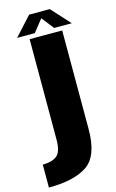

<svg xmlns="http://www.w3.org/2000/svg" viewBox="-198 -783 645 1068"><g transform="rotate(-15 124.0 -249.0)"><path d="M-56 230Q89.5 230 165.5 179Q241.5 128 241.5 -27V-595H54V-18Q54 54 25.5 76Q-3 98 -56 98ZM-11.5 -620H90.5L146.5 -690.5L202 -620H303.5L205.5 -727.5H86.5Z"/></g></svg>

Font: Anybody SemiCondensed ExtraBold
Style: Regular
Weight: 800
Width: 4
Version: Version 1.113;gftools[0.9.25]